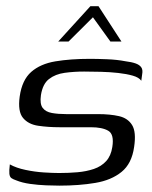

<svg xmlns="http://www.w3.org/2000/svg" viewBox="-20 -594 490 619"><path d="M171.3 4.5Q154.2 4.5 128.7 3.5Q103.1 2.5 77.3 -1.1Q51.4 -4.7 32.4 -12.5Q22 -16 16.6 -19.9Q11.3 -23.8 10.2 -34Q9.2 -44.1 11.7 -64Q32.4 -52.5 62 -46.3Q91.5 -40 121 -38.1Q150.6 -36.2 170.7 -36.2Q201.5 -36.2 230 -38.7Q258.5 -41.2 282.6 -49.3Q306.7 -57.5 322.3 -74.6Q337.9 -91.8 342.1 -120.1Q348.6 -161 329.1 -172.4Q309.6 -183.8 272.7 -183.8H171.7Q135.3 -183.8 103.4 -188.5Q71.4 -193.1 54.2 -213.8Q36.9 -234.4 43.5 -282.8Q51 -336.1 80.7 -362.2Q110.4 -388.2 158.6 -396.2Q206.9 -404.3 270.2 -404.3Q293.3 -404.3 325.1 -403Q357 -401.8 384.5 -396.5Q404.6 -394 417.2 -389.5Q429.8 -385 435.4 -377Q441.1 -369 438.3 -354.3L435.5 -333.6Q428.1 -344.4 408 -350.1Q387.9 -355.8 361 -358.8Q334.2 -361.8 305.3 -362.5Q276.4 -363.3 251.2 -363.3Q218.4 -363.3 188.5 -359.2Q158.6 -355.1 138.1 -339.3Q117.6 -323.6 111.9 -286.9Q108 -258.8 117.6 -246.1Q127.3 -233.3 147.4 -229.7Q167.5 -226.1 193.8 -226.1H296.5Q334.8 -226.1 363.5 -219.6Q392.2 -213.1 405.9 -190.8Q419.7 -168.5 412.4 -120.2Q404.9 -66.5 371.9 -39.8Q339 -13 287.2 -4.3Q235.4 4.5 171.3 4.5ZM167.6 -460 271.5 -574.1H297.5L371.6 -460H336L279.6 -538.3L200.9 -460Z"/></svg>

Font: Genos Thin
Style: Italic
Weight: 100
Italic angle: -8°
Designer: Robert E. Leuschke
Foundry: Robert E. Leuschke
Version: Version 1.010